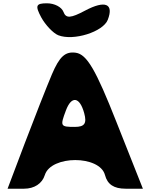

<svg xmlns="http://www.w3.org/2000/svg" viewBox="-20 -1195 914 1165"><path d="M295 -744C262 -666 187 -475 130 -325L26 -50H126C188 -50 236 -81 252 -133C290 -254 585 -254 617 -133C632 -76 671 -50 742 -50H847L686 -456C561 -773 507 -865 440 -875C376 -884 341 -852 295 -744ZM491 -508C508 -446 493 -425 434 -425C346 -425 344 -429 380 -525C414 -616 464 -608 491 -508ZM230 -1090C255 -1044 303 -993 334 -981C426 -945 606 -1002 634 -1075C672 -1173 618 -1195 497 -1131C409 -1084 380 -1082 365 -1123C354 -1152 311 -1175 265 -1175C198 -1175 192 -1161 230 -1090Z"/></svg>

Font: Hussar Skorodowane
Style: Bold
Weight: 700
Foundry: Cannot Into Space Fonts
Version: Version 0.892